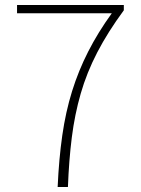

<svg xmlns="http://www.w3.org/2000/svg" viewBox="-20 -746 561 766"><path d="M210 0Q215 -112 228.5 -206Q242 -300 267.5 -382Q293 -464 332 -540.5Q371 -617 426 -693H48V-726H474V-705Q410 -618 368 -537Q326 -456 302 -372.5Q278 -289 266.5 -198Q255 -107 251 0Z"/></svg>

Font: Noto Sans TC Thin
Style: Regular
Weight: 100
Designer: Ryoko NISHIZUKA 西塚涼子 (kana, bopomofo & ideographs); Paul D. Hunt (Latin, Greek & Cyrillic); Sandoll Communications 산돌커뮤니
Foundry: Adobe
Version: Version 2.004-H2;hotconv 1.0.118;makeotfexe 2.5.65603